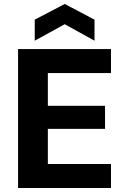

<svg xmlns="http://www.w3.org/2000/svg" viewBox="-20 -947 634 967"><path d="M71 0V-700H539V-579H221V-414H509V-298H221V-121H539V0ZM155 -742V-848L306 -927L456 -848V-742L306 -825Z"/></svg>

Font: DM Sans 11pt Black
Style: Regular
Weight: 900
Version: Version 4.004;gftools[0.9.30]